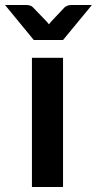

<svg xmlns="http://www.w3.org/2000/svg" viewBox="-62 -743 385 763"><path d="M64.9 -513.2H188.5V0H64.9ZM220.7 -723.1H303.2L188.5 -584H72.3L-42 -723.1H43.5Q50.8 -723.1 58.1 -720.7Q64 -718.8 68.4 -714.4L121.6 -659.2Q122.1 -658.7 124 -656.5Q126 -654.3 127 -653.3Q127.4 -652.8 132.3 -646.5Q133.3 -647.9 135.5 -650.1Q137.7 -652.3 138.2 -653.3Q141.1 -657.2 143.1 -659.2L195.3 -714.4Q199.2 -717.3 206.5 -720.7Q213.9 -723.1 220.7 -723.1Z"/></svg>

Font: Lato-SemiBold
Style: Bold
Weight: 500
Designer: Lukasz Dziedzic with Adam Twardoch and Botio Nikoltchev
Foundry: tyPoland Lukasz Dziedzic
Version: ""